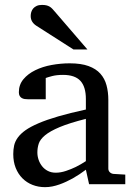

<svg xmlns="http://www.w3.org/2000/svg" viewBox="-20 -753 549 785"><path d="M331.1 -267.1Q263.7 -250 224.1 -233.4Q184.6 -216.8 164.3 -200Q144 -183.1 138.4 -165.8Q132.8 -148.4 132.8 -129.9Q132.8 -114.3 137.9 -99.4Q143.1 -84.5 152.6 -72.8Q162.1 -61 176 -54Q189.9 -46.9 208 -46.9Q228 -46.9 249.8 -54.2Q271.5 -61.5 289.6 -70.3Q310.5 -80.6 331.1 -94.2ZM344.2 0 331.1 -59.1Q304.7 -39.1 276.9 -23.4Q264.6 -16.6 251 -10.3Q237.3 -3.9 222.9 1.2Q208.5 6.3 193.6 9.3Q178.7 12.2 164.1 12.2Q136.7 12.2 113 2.9Q89.4 -6.3 71.8 -23.9Q54.2 -41.5 44.2 -66.4Q34.2 -91.3 34.2 -123Q34.2 -141.6 37.8 -158.2Q41.5 -174.8 52.7 -190.4Q64 -206.1 84.2 -220.5Q104.5 -234.9 137.5 -249Q170.4 -263.2 218 -277.1Q265.6 -291 331.1 -305.2V-348.1Q331.1 -398.4 308.6 -422.6Q286.1 -446.8 237.8 -446.8Q211.4 -446.8 192.9 -441.9Q174.3 -437 167 -434.1V-347.2H94.2Q87.4 -347.2 80.8 -348.1Q74.2 -349.1 68.8 -352.3Q63.5 -355.5 60.3 -361.1Q57.1 -366.7 57.1 -376Q57.1 -406.7 75.7 -429Q94.2 -451.2 124 -465.8Q153.8 -480.5 190.9 -487.3Q228 -494.1 265.1 -494.1Q311.5 -494.1 342 -482.9Q372.6 -471.7 390.4 -451.7Q408.2 -431.6 415.5 -404.3Q422.9 -377 422.9 -344.2V-64Q422.9 -54.7 429 -48.8Q435.1 -43 443.8 -42L492.2 -39.1V0ZM280.3 -550.8 128.4 -647.9Q117.7 -654.8 111.6 -664.6Q105.5 -674.3 105.5 -688Q105.5 -695.8 107.9 -703.9Q110.4 -711.9 115.7 -718.3Q121.1 -724.6 129.9 -728.8Q138.7 -732.9 151.4 -732.9Q162.1 -732.9 169.4 -731.2Q176.8 -729.5 182.6 -726.1Q188.5 -722.7 193.4 -717.5Q198.2 -712.4 203.6 -706.1L337.4 -550.8Z"/></svg>

Font: BabelStone Ogham Pictish
Style: Bold Italic
Weight: 700
Italic angle: -30°
Designer: Andrew West
Foundry: BabelStone
Version: Version 1.02 March 14, 2022